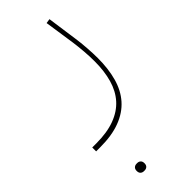

<svg xmlns="http://www.w3.org/2000/svg" viewBox="-308 -326 803 803"><g transform="rotate(-45 93.0 75.5)"><path d="M13 440Q4 440 -2 434.5Q-8 429 -8 418Q-8 407 -2 401.5Q4 396 13 396H17Q26 396 32 401.5Q38 407 38 418Q38 429 32 434.5Q26 440 17 440ZM-70 217H-46Q18 217 63.5 200Q109 183 137.5 151Q166 119 179 73Q192 27 192 -30Q192 -43 191.5 -59Q191 -75 189.5 -91Q188 -107 186.5 -122.5Q185 -138 183 -151L163 -286L183 -289L202 -154Q206 -128 208.5 -92.5Q211 -57 211 -31Q211 32 197 82.5Q183 133 152 168Q121 203 72 221.5Q23 240 -46 240H-70Z"/></g></svg>

Font: IBM Plex Sans Arabic Thin
Style: Regular
Weight: 100
Designer: Mike Abbink, Paul van der Laan, Pieter van Rosmalen, Wael Morcos, Khajak Apelian
Foundry: Bold Monday
Version: Version 1.101